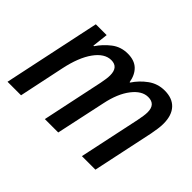

<svg xmlns="http://www.w3.org/2000/svg" viewBox="-107 -777 1004 1004"><g transform="rotate(45 395.5 -274.5)"><path d="M15 0 129 -539H209L199 -451H203Q229 -490 267 -519.5Q305 -549 356 -549Q405 -549 432.5 -523Q460 -497 468 -450H471Q498 -491 538 -520Q578 -549 629 -549Q686 -549 716.5 -516Q747 -483 747 -422Q747 -402 744 -382Q741 -362 737 -340L665 0H565L637 -339Q641 -359 643.5 -375.5Q646 -392 646 -405Q646 -464 592 -464Q546 -464 506.5 -413Q467 -362 449 -275L390 0H291L363 -341Q371 -380 371 -403Q371 -464 319 -464Q270 -464 229.5 -408Q189 -352 168 -252L115 0Z"/></g></svg>

Font: Noto Sans SemiCondensed Medium
Style: Italic
Weight: 500
Width: 4
Italic angle: -12°
Designer: Monotype Design Team
Foundry: Monotype Imaging Inc.
Version: Version 2.013; ttfautohint (v1.8.4.7-5d5b)